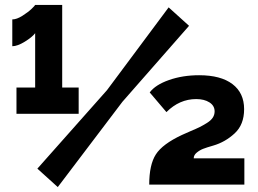

<svg xmlns="http://www.w3.org/2000/svg" viewBox="-20 -751 1049 781"><path d="M300 -395V-288H47V-395H123V-616Q111 -600 81 -581.5Q51 -563 30 -563V-672Q48 -672 71.5 -687Q95 -702 108.5 -715Q122 -728 123 -731H233V-395ZM132 -65 415 -384 666 -721 749 -646 478 -337 215 10ZM587 0Q587 -81 614 -123Q641 -165 720 -202Q730 -207 755 -217.5Q780 -228 793 -234.5Q806 -241 822 -251Q838 -261 845.5 -272.5Q853 -284 853 -298Q853 -321 832 -334.5Q811 -348 778 -348Q710 -348 657 -295L589 -375Q612 -406 667.5 -425.5Q723 -445 790 -445Q878 -445 925.5 -409Q973 -373 973 -307Q973 -244 934.5 -208.5Q896 -173 848 -159Q820 -151 806 -145.5Q792 -140 780 -130Q768 -120 768 -107H974V0Z"/></svg>

Font: Raleway-v4020 Black
Style: Regular
Weight: 900
Designer: Matt McInerney, Pablo Impallari, Rodrigo Fuenzalida
Foundry: Matt McInerney, Pablo Impallari, Rodrigo Fuenzalida
Version: Version 4.020;PS 004.020;hotconv 1.0.88;makeotf.lib2.5.64775